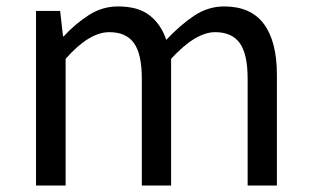

<svg xmlns="http://www.w3.org/2000/svg" viewBox="-20 -577 966 597"><path d="M92 0V-543H167L176 -464H178Q214 -503 256 -530Q298 -557 347 -557Q410 -557 445.5 -529Q481 -501 497 -453Q540 -499 583.5 -528Q627 -557 677 -557Q760 -557 800.5 -502.5Q841 -448 841 -344V0H750V-332Q750 -409 725.5 -443Q701 -477 649 -477Q588 -477 512 -394V0H421V-332Q421 -409 396.5 -443Q372 -477 320 -477Q257 -477 184 -394V0Z"/></svg>

Font: Chocolate Classical Sans
Style: Regular
Weight: 400
Designer: 田海東、宇文滿月
Foundry: Moonlit Owen
Version: Version 1.001